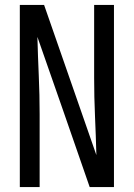

<svg xmlns="http://www.w3.org/2000/svg" viewBox="-20 -755 540 775"><path d="M60 0H140V-294Q140 -372 136.5 -450Q133 -528 131 -606L232 -317L342 0H440V-735H360V-441Q360 -363 363.5 -285Q367 -207 369 -129L158 -735H60Z"/></svg>

Font: Iosevka SS09
Style: Regular
Weight: 400
Monospace: yes
Designer: Belleve Invis
Foundry: Belleve Invis
Version: Version 5.2.1; ttfautohint (v1.8.3)